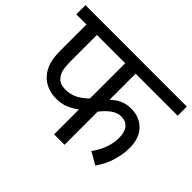

<svg xmlns="http://www.w3.org/2000/svg" viewBox="-133 -837 1052 1052"><g transform="rotate(45 393.0 -311.0)"><path d="M460 -551V-349Q485 -373 514 -386Q543 -399 578 -399Q643 -399 684 -357.5Q725 -316 725 -239Q725 -193 710 -141Q695 -89 660 -39L588 -80Q613 -112 629 -154Q645 -196 645 -237Q645 -284 625 -307Q605 -330 570 -330Q517 -330 460 -257V0H379V-193Q355 -174 323 -160Q291 -146 248 -146Q208 -146 176 -160.5Q144 -175 125 -197Q100 -226 89.5 -261.5Q79 -297 79 -354V-551H0V-622H786V-551ZM160 -551V-360Q160 -305 166 -281Q172 -257 188 -240Q208 -217 248 -217Q289 -217 321 -234Q353 -251 379 -278V-551Z"/></g></svg>

Font: RS Noto Sans
Style: Regular
Weight: 400
Designer: Monotype Design Team
Foundry: Monotype Imaging Inc.
Version: Version 3.10